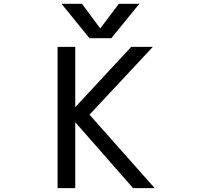

<svg xmlns="http://www.w3.org/2000/svg" viewBox="-20 -976 1040 998"><path d="M597.7 -956.1H704.1L558.6 -777.3H445.3L299.8 -956.1H406.2L501 -828.1ZM371.1 -418.9 662.1 -732.4H774.4L445.3 -379.9L784.2 2H671.9L371.1 -340.8V2H279.3V-732.4H371.1Z"/></svg>

Font: Gen Shin Gothic Monospace Regular
Style: Regular
Weight: 400
Designer: [Source Han Sans]
Ryoko NISHIZUKA  (kana & ideographs); Paul D. Hunt (Latin, Greek & Cyrillic); Wenlong ZHANG  (bopomofo
Version: Version 1.002.20150607